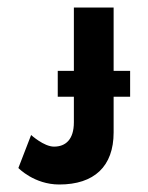

<svg xmlns="http://www.w3.org/2000/svg" viewBox="-20 -484 396 512"><path d="M283 -226H327V-295H283V-464H177V-295H134V-226H177V-158C177 -112 155 -93 124 -93C97 -93 63 -124 63 -124L29 -36C29 -36 71 8 138 8C231 8 283 -40 283 -131Z"/></svg>

Font: Hussar Tani
Style: Bold
Weight: 700
Foundry: Cannot Into Space Fonts
Version: Version 0.92